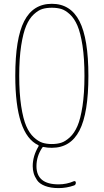

<svg xmlns="http://www.w3.org/2000/svg" viewBox="-20 -760 540 1000"><path d="M298.8 -713.4Q277.3 -719.7 250 -719.7Q222.7 -719.7 201.2 -713.4Q179.7 -707 156.2 -685.5Q132.8 -664.1 116.7 -626.5Q100.6 -588.9 90.3 -522.5Q80.1 -456.1 80.1 -365.2Q80.1 -274.4 90.3 -207.5Q100.6 -140.6 116.7 -103.5Q132.8 -66.4 156.2 -44.9Q179.7 -23.4 201.2 -16.6Q222.7 -9.8 250 -9.8Q277.3 -9.8 298.8 -16.6Q320.3 -23.4 343.8 -44.9Q367.2 -66.4 383.3 -103.5Q399.4 -140.6 409.7 -207.5Q419.9 -274.4 419.9 -365.2Q419.9 -456.1 409.7 -522.5Q399.4 -588.9 383.3 -626.5Q367.2 -664.1 343.8 -685.5Q320.3 -707 298.8 -713.4ZM179.7 -3.9Q59.6 -59.6 59.6 -365.2Q59.6 -559.6 106 -649.9Q152.3 -740.2 250 -740.2Q347.7 -740.2 394 -649.4Q440.4 -558.6 440.4 -364.7Q440.4 -170.9 394 -80.6Q347.7 9.8 250 9.8Q225.6 9.8 209 5.9Q203.1 3.9 200.2 8.8Q169.9 53.7 169.9 105.5Q169.9 200.2 285.2 200.2Q327.1 200.2 365.2 183.6Q369.1 182.6 372.1 184.6Q375 186.5 375 191.4Q375 203.1 365.2 206.1Q326.2 219.7 285.2 219.7Q244.1 219.7 214.8 208.5Q185.5 197.3 172.9 178.2Q160.2 159.2 155.3 141.6Q150.4 124 150.4 105.5Q150.4 52.7 180.7 2Q182.6 -2 179.7 -3.9Z"/></svg>

Font: Rounded-X Mgen+ 2m thin
Style: Regular
Weight: 100
Designer: [Source Han Sans]
Ryoko NISHIZUKA  (kana & ideographs); Paul D. Hunt (Latin, Greek & Cyrillic); Wenlong ZHANG  (bopomofo
Version: Version 1.059.20150602